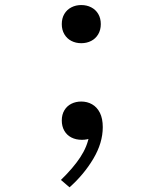

<svg xmlns="http://www.w3.org/2000/svg" viewBox="-20 -552 660 780"><path d="M231 -62.5Q231 -86.5 241.5 -104Q252 -121.5 270 -130.5Q288 -139.5 310 -139.5Q334.5 -139.5 354.2 -128.2Q374 -117 385.8 -93.8Q397.5 -70.5 397.5 -35.5Q397.5 28.5 359.2 92.8Q321 157 262.5 209L227.5 179Q277.5 130.5 306.2 86.8Q335 43 342.5 -2.5L351.5 8.5Q333.5 16 313 16Q288.5 16 270 6.5Q251.5 -3 241.2 -21Q231 -39 231 -62.5ZM231 -454Q231 -478 241.5 -495.5Q252 -513 270 -522.2Q288 -531.5 310 -531.5Q332.5 -531.5 350.5 -522.2Q368.5 -513 379 -495.5Q389.5 -478 389.5 -454Q389.5 -430.5 379 -412.8Q368.5 -395 350.5 -385.8Q332.5 -376.5 310 -376.5Q288 -376.5 270 -385.8Q252 -395 241.5 -412.8Q231 -430.5 231 -454Z"/></svg>

Font: Monaspace Neon Var ExtraLight
Style: Regular
Weight: 200
Designer: Riley Cran and the Lettermatic Team
Version: Version 1.200 (Monaspace Neon Var)